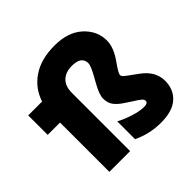

<svg xmlns="http://www.w3.org/2000/svg" viewBox="-177 -867 1046 1046"><g transform="rotate(-45 345.5 -344.0)"><path d="M10 -380V-530H117Q141 -606 208 -652Q275 -698 380 -698Q484 -698 543 -644Q602 -590 602 -515Q602 -465 562 -406L542 -377Q519 -343 519 -333Q519 -324 527 -316Q535 -308 562 -289L599 -262Q671 -210 671 -136Q671 -70 627 -30Q583 10 494 10Q406 10 330 -27V-164Q365 -145 411 -130.5Q457 -116 489 -116Q519 -116 519 -133Q519 -144 508 -153.5Q497 -163 462 -185L430 -206Q396 -228 379.5 -250.5Q363 -273 363 -306Q363 -336 394 -392L413 -426Q443 -480 443 -499Q443 -553 369 -553Q321 -553 293 -526.5Q265 -500 265 -449V0H105V-380Z"/></g></svg>

Font: Roundo
Style: Bold
Weight: 700
Designer: Namrata Goyal (Gurmukhi), Shiva Nallaperumal (Latin)
Foundry: Indian Type Foundry
Version: Version 1.000;PS 1.0;hotconv 1.0.88;makeotf.lib2.5.647800